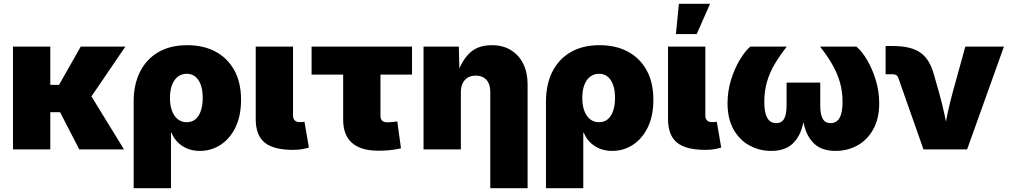

<svg xmlns="http://www.w3.org/2000/svg" viewBox="-20 -786 5306 1010"><path d="M244.6 -541V0H48.3V-541ZM639.6 -541 404.3 -195.8H207L203.6 -339.4H290.5L404.8 -541ZM397 0 291.5 -204.6 457.5 -284.7 632.3 0Z M683.1 204.1V-252.4Q683.1 -341.8 716.6 -408.4Q750 -475.1 813 -511.7Q876 -548.3 965.3 -548.3Q1049.8 -548.3 1113 -514.9Q1176.3 -481.4 1212.2 -417.2Q1248 -353 1248 -261.2Q1248 -176.3 1218.8 -116.2Q1189.5 -56.2 1140.4 -24.2Q1091.3 7.8 1031.2 7.8Q994.1 7.8 964.6 -4.6Q935.1 -17.1 914.3 -38.3Q893.6 -59.6 882.3 -87.4H879.4V204.1ZM962.4 -143.1Q989.3 -143.1 1007.8 -158.4Q1026.4 -173.8 1036.4 -202.6Q1046.4 -231.4 1046.4 -271Q1046.4 -310.5 1036.4 -338.9Q1026.4 -367.2 1007.8 -382.6Q989.3 -397.9 962.4 -397.9Q935.5 -397.9 915.5 -382.6Q895.5 -367.2 884.8 -338.9Q874 -310.5 874 -271Q874 -231.9 884.8 -203.1Q895.5 -174.3 915.3 -158.7Q935.1 -143.1 962.4 -143.1Z M1521.5 2.4Q1418.9 2.4 1372.1 -36.1Q1325.2 -74.7 1325.2 -159.2V-541H1521.5V-177.7Q1521.5 -161.1 1530.8 -152.3Q1540 -143.6 1557.6 -143.6Q1566.4 -143.6 1572 -144Q1577.6 -144.5 1581.5 -146L1605 -9.8Q1592.8 -5.9 1571.5 -1.7Q1550.3 2.4 1521.5 2.4Z M1971.7 6.8Q1878.4 6.8 1831.8 -34.2Q1785.2 -75.2 1785.2 -156.7V-393.6H1619.1V-541H2147.5V-393.6H1981.4V-177.7Q1981.4 -159.7 1990.2 -151.1Q1999 -142.6 2020 -142.6Q2029.8 -142.6 2046.4 -144.3Q2063 -146 2069.8 -147.5L2089.4 -5.9Q2057.1 1.5 2027.8 4.2Q1998.5 6.8 1971.7 6.8Z M2404.3 -301.3V0H2208V-541H2393.6L2397 -400.9H2387.7Q2407.2 -463.9 2449.7 -506.1Q2492.2 -548.3 2567.9 -548.3Q2625.5 -548.3 2667.7 -522.2Q2710 -496.1 2732.7 -450Q2755.4 -403.8 2755.4 -343.8V204.1H2559.1V-302.2Q2559.1 -342.8 2539.1 -365.5Q2519 -388.2 2481.9 -388.2Q2458.5 -388.2 2440.9 -377.9Q2423.3 -367.7 2413.8 -348.1Q2404.3 -328.6 2404.3 -301.3Z M2852.1 204.1V-252.4Q2852.1 -341.8 2885.5 -408.4Q2918.9 -475.1 2981.9 -511.7Q3044.9 -548.3 3134.3 -548.3Q3218.8 -548.3 3282 -514.9Q3345.2 -481.4 3381.1 -417.2Q3417 -353 3417 -261.2Q3417 -176.3 3387.7 -116.2Q3358.4 -56.2 3309.3 -24.2Q3260.3 7.8 3200.2 7.8Q3163.1 7.8 3133.5 -4.6Q3104 -17.1 3083.3 -38.3Q3062.5 -59.6 3051.3 -87.4H3048.3V204.1ZM3131.3 -143.1Q3158.2 -143.1 3176.8 -158.4Q3195.3 -173.8 3205.3 -202.6Q3215.3 -231.4 3215.3 -271Q3215.3 -310.5 3205.3 -338.9Q3195.3 -367.2 3176.8 -382.6Q3158.2 -397.9 3131.3 -397.9Q3104.5 -397.9 3084.5 -382.6Q3064.5 -367.2 3053.7 -338.9Q3043 -310.5 3043 -271Q3043 -231.9 3053.7 -203.1Q3064.5 -174.3 3084.2 -158.7Q3104 -143.1 3131.3 -143.1Z M3690.4 2.4Q3587.9 2.4 3541 -36.1Q3494.1 -74.7 3494.1 -159.2V-541H3690.4V-177.7Q3690.4 -161.1 3699.7 -152.3Q3709 -143.6 3726.6 -143.6Q3735.4 -143.6 3741 -144Q3746.6 -144.5 3750.5 -146L3773.9 -9.8Q3761.7 -5.9 3740.5 -1.7Q3719.2 2.4 3690.4 2.4ZM3535.6 -606.9 3551.3 -766.1H3715.3L3645 -606.9Z M4036.6 7.8Q3975.1 7.8 3922.6 -20.8Q3870.1 -49.3 3838.6 -105.5Q3807.1 -161.6 3807.1 -242.7Q3807.1 -305.7 3825.2 -364.7Q3843.3 -423.8 3871.1 -470.5Q3898.9 -517.1 3927.2 -541H4118.7Q4082.5 -494.6 4055.7 -449.5Q4028.8 -404.3 4014.6 -355.5Q4000.5 -306.6 4000.5 -249.5Q4000.5 -192.9 4016.4 -165.5Q4032.2 -138.2 4063.5 -138.2Q4091.8 -138.2 4104.7 -161.1Q4117.7 -184.1 4117.7 -231.9V-351.6H4294.9V-231.9Q4294.9 -184.1 4307.9 -161.1Q4320.8 -138.2 4349.1 -138.2Q4380.4 -138.2 4396.2 -165.5Q4412.1 -192.9 4412.1 -249.5Q4412.1 -307.1 4397.5 -356Q4382.8 -404.8 4356.4 -450Q4330.1 -495.1 4293.5 -541H4484.9Q4513.7 -517.1 4541.3 -470.5Q4568.8 -423.8 4586.9 -364.7Q4605 -305.7 4605 -242.7Q4605 -161.6 4573.5 -105.5Q4542 -49.3 4490 -20.8Q4438 7.8 4375.5 7.8Q4307.1 7.8 4267.8 -26.1Q4228.5 -60.1 4211.7 -120.6Q4194.8 -181.2 4193.8 -260.7H4218.8Q4217.8 -181.2 4200.9 -120.6Q4184.1 -60.1 4144.8 -26.1Q4105.5 7.8 4036.6 7.8Z M4837.9 0 4705.1 -377.4Q4702.1 -386.2 4694.6 -390.9Q4687 -395.5 4675.8 -395.5H4638.7V-543.9H4677.2Q4770.5 -543.9 4819.8 -510.5Q4869.1 -477.1 4891.6 -397.9L4920.4 -296.9Q4936 -241.7 4948.2 -184.8Q4960.4 -127.9 4973.1 -63H4939.5Q4951.7 -127.9 4963.6 -184.8Q4975.6 -241.7 4990.7 -296.9L5058.1 -541H5261.2L5067.4 0Z"/></svg>

Font: Inter 17pt Black
Style: Regular
Weight: 900
Version: Version 4.001;git-66647c0bb